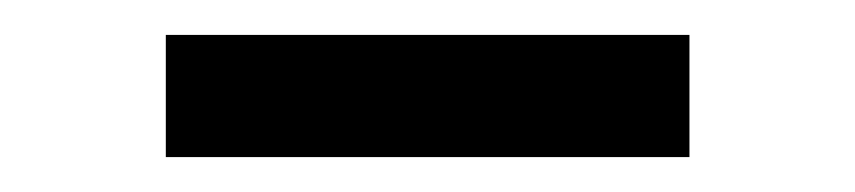

<svg xmlns="http://www.w3.org/2000/svg" viewBox="-20 -346 490 110"><path d="M75 -256H375V-326H75Z"/></svg>

Font: Abbots Morton Experiment
Style: Regular
Weight: 400
Designer: Nathan Sharfi
Version: Version 1.000;PS 001.000;hotconv 1.0.70;makeotf.lib2.5.58329